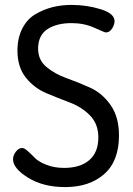

<svg xmlns="http://www.w3.org/2000/svg" viewBox="-20 -753 542 781"><path d="M241 -70Q306 -70 343 -101.5Q380 -133 380 -194Q380 -249 346 -283.5Q312 -318 264 -336Q216 -354 167.5 -374.5Q119 -395 85 -437.5Q51 -480 51 -547Q51 -599 71 -637.5Q91 -676 124.5 -695.5Q158 -715 194 -724Q230 -733 271 -733Q333 -733 389.5 -715.5Q446 -698 446 -667Q446 -653 436 -637Q426 -621 410 -621Q406 -621 364 -640Q322 -659 271 -659Q210 -659 172.5 -634Q135 -609 135 -555Q135 -509 169 -480.5Q203 -452 251 -435Q299 -418 347.5 -396Q396 -374 430 -325.5Q464 -277 464 -202Q464 -98 404 -45Q344 8 245 8Q156 8 94.5 -30Q33 -68 33 -105Q33 -121 44.5 -136Q56 -151 70 -151Q79 -151 93 -138.5Q107 -126 122 -110.5Q137 -95 169 -82.5Q201 -70 241 -70Z"/></svg>

Font: Dosis
Style: Medium
Weight: 500
Designer: Edgar Tolentino, Pablo Impallari, Igino Marini
Foundry: Edgar Tolentino, Pablo Impallari, Igino Marini
Version: Version 1.007